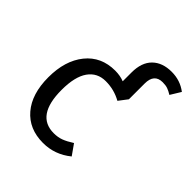

<svg xmlns="http://www.w3.org/2000/svg" viewBox="-207 -887 1035 1035"><g transform="rotate(45 311.0 -369.0)"><path d="M506.8 -750Q572.3 -750 622.1 -711.9L585.9 -652.8Q566.4 -665 550.8 -670.4Q535.2 -675.8 512.2 -675.8Q448.2 -675.8 448.2 -602.1V-481.9L410.2 -432.1Q355.5 -462.9 291 -462.9Q227.1 -462.9 191.4 -412.4Q155.8 -361.8 155.8 -261.2Q155.8 -65.9 291 -65.9Q322.3 -65.9 347.7 -75.4Q373 -85 405.8 -106L448.2 -45.9Q377 12.2 287.1 12.2Q180.2 12.2 118.7 -59.8Q57.1 -131.8 57.1 -258.8Q57.1 -385.7 118.9 -462.4Q180.7 -539.1 287.1 -539.1Q324.7 -539.1 356 -526.9V-594.2Q356 -670.4 396.2 -710.2Q436.5 -750 506.8 -750Z"/></g></svg>

Font: FiraGO
Style: Regular
Weight: 400
Designer: bBox Type
Foundry: bBox Type GmbH
Version: Version 1.001;PS 001.001;hotconv 1.0.88;makeotf.lib2.5.64775